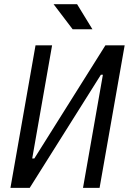

<svg xmlns="http://www.w3.org/2000/svg" viewBox="-20 -914 626 934"><path d="M30.8 0H124.5L470.7 -550.3H480.5L383.8 0H464.4L586.4 -693.4H492.7L147 -143.1H136.7L233.4 -693.4H152.8ZM333.5 -771.5H429.7L355 -893.6H240.7Z"/></svg>

Font: Cascadia Code PL SemiLight
Style: Italic
Weight: 350
Italic angle: -10°
Monospace: yes
Designer: Aaron Bell
Foundry: Saja Typeworks
Version: Version 2404.023